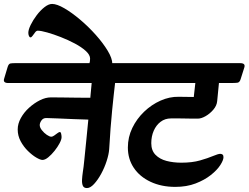

<svg xmlns="http://www.w3.org/2000/svg" viewBox="-76 -933 1264 976"><path d="M-55 -533 -37 -593Q-32 -609 -22.5 -610.5Q-13 -612 0 -612H603Q631 -612 624 -590L604 -530Q599 -514 588.5 -512.5Q578 -511 555 -511H509Q506 -484 502 -449Q498 -414 494 -372Q490 -330 486 -280.5Q482 -231 479 -174Q477 -148 466 -114Q455 -80 438 -49Q421 -18 402 2.5Q383 23 366 23Q350 23 345 11Q340 -1 341 -19.5Q342 -38 345 -58Q349 -82 353 -124Q357 -166 362.5 -218Q368 -270 373 -325Q341 -326 298 -327.5Q255 -329 217 -331Q179 -333 159 -333Q143 -333 134.5 -320.5Q126 -308 126 -297Q126 -285 137 -271Q148 -257 162 -247.5Q176 -238 185 -238Q191 -238 199.5 -244Q208 -250 216 -256Q224 -262 228 -262Q233 -262 235 -252.5Q237 -243 237 -236Q237 -224 227 -205Q217 -186 201.5 -166.5Q186 -147 169.5 -133.5Q153 -120 140 -120Q129 -120 108.5 -132Q88 -144 66 -165.5Q44 -187 29 -215Q14 -243 14 -275Q14 -304 30 -333Q46 -362 72 -385.5Q98 -409 127 -423.5Q156 -438 183 -438Q206 -438 241 -437.5Q276 -437 314.5 -436.5Q353 -436 383 -436L390 -511H-34Q-62 -511 -55 -533Z M378 -608Q380 -614 381 -621.5Q382 -629 382 -635Q382 -654 360 -674Q338 -694 304 -712Q270 -730 233 -744.5Q196 -759 164 -768Q132 -777 116 -777Q109 -777 102.5 -768.5Q96 -760 90 -751.5Q84 -743 79 -743Q74 -743 71 -750.5Q68 -758 68 -766Q68 -782 80 -806.5Q92 -831 110.5 -855.5Q129 -880 150 -896.5Q171 -913 189 -913Q213 -913 251 -891Q289 -869 331.5 -833Q374 -797 411 -755.5Q448 -714 471.5 -675Q495 -636 495 -608Z M500 -533 518 -593Q523 -609 532.5 -610.5Q542 -612 555 -612H1145Q1173 -612 1166 -590L1147 -530Q1142 -514 1131 -512.5Q1120 -511 1098 -511H1037L1028 -419Q1026 -396 1008.5 -375.5Q991 -355 969 -342.5Q947 -330 930 -330Q915 -330 901.5 -330Q888 -330 873 -330.5Q858 -331 839 -331Q820 -331 793 -331Q763 -331 740.5 -314Q718 -297 705.5 -268.5Q693 -240 693 -205Q693 -168 714.5 -146Q736 -124 770.5 -115Q805 -106 846 -106Q901 -106 941 -117.5Q981 -129 1007 -140Q1033 -151 1044 -151Q1050 -151 1055 -147.5Q1060 -144 1060 -134Q1060 -119 1044 -94Q1028 -69 996 -43.5Q964 -18 918.5 -0.5Q873 17 815 17Q744 17 689 -9Q634 -35 604 -80Q574 -125 574 -183Q574 -236 596.5 -282.5Q619 -329 656.5 -365Q694 -401 740 -421.5Q786 -442 833 -441L909 -440Q911 -457 913 -475.5Q915 -494 917 -511H521Q493 -511 500 -533Z"/></svg>

Font: Alkatra Medium
Style: Regular
Weight: 500
Designer: Suman Bhandary
Version: Version 1.100;gftools[0.9.22]